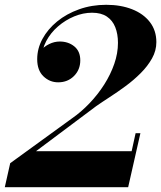

<svg xmlns="http://www.w3.org/2000/svg" viewBox="-45 -780 672 800"><path d="M-25 0 -2.5 -100 254.5 -286.5Q293.5 -313.5 328.2 -350Q363 -386.5 389.5 -428.2Q416 -470 431.2 -514Q446.5 -558 446.5 -601.5Q446.5 -638.5 435.2 -666.8Q424 -695 400.2 -711Q376.5 -727 338.5 -727Q301.5 -727 264.5 -711.8Q227.5 -696.5 196.8 -670Q166 -643.5 147.5 -608.5Q129 -573.5 129 -533.5H111Q111 -552 124.8 -569Q138.5 -586 160 -596.5Q181.5 -607 204 -607Q239.5 -607 264.5 -586.8Q289.5 -566.5 289.5 -528.5Q289.5 -489.5 263.2 -463.2Q237 -437 197.5 -437Q162 -437 136 -462Q110 -487 110 -533.5Q110 -577.5 132 -618Q154 -658.5 193 -690.5Q232 -722.5 284.5 -741.2Q337 -760 397.5 -760Q458 -760 505.2 -741.5Q552.5 -723 579.5 -688Q606.5 -653 606.5 -604.5Q606.5 -569 588.5 -536.8Q570.5 -504.5 541.2 -475.2Q512 -446 478 -421Q444 -396 411.5 -375Q379 -354 355.5 -337.5L105 -150H503.5L520 -225H540L489 0Z"/></svg>

Font: Bodoni Moda 11pt
Style: Bold Italic
Weight: 700
Italic angle: -13°
Designer: Owen Earl
Foundry: indestructible type
Version: Version 2.004